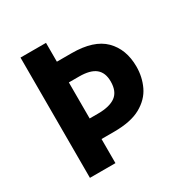

<svg xmlns="http://www.w3.org/2000/svg" viewBox="-164 -850 956 987"><g transform="rotate(-30 314.0 -357.0)"><path d="M583 -376Q583 -314.9 557.9 -261.7Q532.7 -208.5 474.4 -175.8Q416 -143.1 315.9 -143.1H241.2V0H89.8V-713.9H241.2V-602.1H328.1Q460 -602.1 521.5 -540.5Q583 -479 583 -376ZM241.2 -265.1H290Q360.4 -265.1 395.3 -291Q430.2 -316.9 430.2 -376Q430.2 -428.2 399.2 -453.6Q368.2 -479 301.8 -479H241.2Z"/></g></svg>

Font: Open Sans
Style: Bold
Weight: 700
Designer: Monotype Design Team
Foundry: Monotype Imaging Inc.
Version: Version 3.000; ttfautohint (v1.8.4)